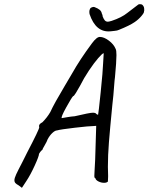

<svg xmlns="http://www.w3.org/2000/svg" viewBox="-20 -855 711 920"><path d="M69 33Q58 27 53.5 22Q49 17 49 9Q49 -1 57.5 -19.5Q66 -38 87 -78Q93 -91 110 -124Q168 -235 168 -245Q167 -247 167 -251Q167 -261 183 -269Q206 -292 221 -318Q231 -340 248 -370.5Q265 -401 290 -443Q302 -464 326 -504Q363 -570 421 -648Q444 -679 459 -678Q478 -678 501.5 -660.5Q525 -643 534 -621Q538 -614 538 -591Q538 -560 531 -486Q529 -473 527 -445Q524 -400 518 -349Q507 -237 502 -174Q497 -111 497 -56Q497 -28 498 -15V-8L497 15Q491 21 479 21Q465 21 452 14.5Q439 8 437 -1Q436 -2 434 -3Q432 -4 432 -12L433 -34L436 -90L441 -252L428 -251Q408 -251 339 -243Q270 -235 253 -230Q244 -230 231 -218Q218 -206 208 -187Q205 -177 194 -158.5Q183 -140 183 -137Q177 -133 172.5 -126.5Q168 -120 167 -118Q167 -107 146.5 -62Q126 -17 106 13L85 45ZM338 -298Q410 -315 426 -315Q433 -315 439 -312Q442 -308 445.5 -306.5Q449 -305 450 -305Q452 -311 462.5 -413.5Q473 -516 474 -550L477 -600Q471 -600 451 -577Q431 -554 406.5 -517.5Q382 -481 363 -443Q353 -425 343.5 -409.5Q334 -394 330 -394Q323 -387 297 -340Q271 -293 276 -289Q282 -290 302 -293.5Q322 -297 338 -298ZM409 -788Q408 -791 408 -798Q408 -807 412 -814Q414 -818 421.5 -820.5Q429 -823 433 -821Q449 -815 457.5 -808Q466 -801 468 -790Q472 -783 472 -776Q477 -763 482.5 -757Q488 -751 497 -751Q501 -751 515 -755Q563 -771 590 -793L641 -832L642 -833Q646 -835 650 -835Q659 -835 662 -832Q668 -826 669.5 -821Q671 -816 671 -810.5Q671 -805 671 -803L670 -801Q672 -795 657.5 -778Q643 -761 625 -749Q602 -733 550 -712Q542 -708 528.5 -707Q515 -706 510 -705Q439 -698 409 -788Z"/></svg>

Font: Caveat
Style: Regular
Weight: 400
Designer: Pablo Impallari
Foundry: Pablo Impallari
Version: Version 1.500; ttfautohint (v1.6)